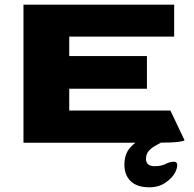

<svg xmlns="http://www.w3.org/2000/svg" viewBox="-20 -608 826 818"><path d="M80 0V-588H722V-452H275V-369H606V-230H275V-137H706L766 -11Q766 -7 739 -3.5Q712 0 646 0ZM616 190Q564 190 537 164Q510 138 510 94Q510 49 534 21.5Q558 -6 587 -16Q604 -22 625 -23.5Q646 -25 661 -22Q676 -19 676 -13Q676 -6 665 0Q654 6 639 14.5Q624 23 613 36Q602 49 602 69Q602 100 639 100Q667 100 685.5 90.5Q704 81 721 81Q734 81 735 93.5Q736 106 727 125Q717 147 687.5 168.5Q658 190 616 190Z"/></svg>

Font: Goldman
Style: Bold
Weight: 700
Designer: Jaikishan Patel
Version: Version 1.000; ttfautohint (v1.8.3)